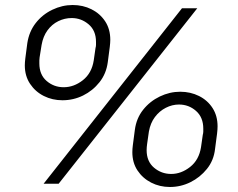

<svg xmlns="http://www.w3.org/2000/svg" viewBox="-20 -733 949 766"><path d="M658 13Q617 13 583 -4.5Q549 -22 528.5 -53Q508 -84 508 -126Q508 -132 508.5 -139.5Q509 -147 510 -154L518 -215Q524 -261 551 -295Q578 -329 617.5 -348Q657 -367 699 -367Q740 -367 774 -350Q808 -333 828 -302Q848 -271 848 -229Q848 -223 847.5 -215.5Q847 -208 846 -200L838 -139Q833 -93 805.5 -59Q778 -25 739.5 -6Q701 13 658 13ZM229 -333Q189 -333 155 -350Q121 -367 100 -398.5Q79 -430 79 -472Q79 -477 79.5 -485Q80 -493 81 -500L89 -561Q96 -607 122.5 -641Q149 -675 188.5 -694Q228 -713 270 -713Q311 -713 345 -696Q379 -679 399.5 -648Q420 -617 420 -574Q420 -569 419.5 -561.5Q419 -554 418 -546L410 -485Q404 -439 377 -405Q350 -371 311.5 -352Q273 -333 229 -333ZM234 -385Q275 -385 310.5 -413Q346 -441 354 -492L361 -541Q363 -548 363 -554Q363 -560 363 -566Q363 -611 333.5 -636Q304 -661 266 -661Q238 -661 212.5 -648.5Q187 -636 169.5 -612Q152 -588 146 -554L138 -504Q137 -498 137 -492Q137 -486 137 -480Q137 -435 166 -410Q195 -385 234 -385ZM663 -39Q703 -39 738.5 -67Q774 -95 782 -146L789 -195Q791 -202 791 -208Q791 -214 791 -220Q791 -265 762 -290.5Q733 -316 694 -316Q667 -316 641.5 -303Q616 -290 598 -266Q580 -242 574 -208L567 -159Q566 -152 565.5 -146Q565 -140 565 -134Q565 -89 594.5 -64Q624 -39 663 -39ZM154 0 706 -700H767L214 0Z"/></svg>

Font: MuseoModerno Light
Style: Italic
Weight: 300
Italic angle: -9°
Designer: Pablo Cosgaya, Héctor Gatti, Marcela Romero, and the Authors of The MuseoModerno Project.
Foundry: Omnibus-Type Team
Version: Version 1.003